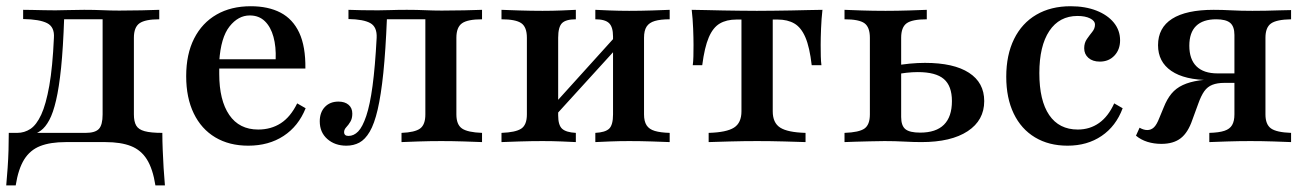

<svg xmlns="http://www.w3.org/2000/svg" viewBox="-22 -447 4108 604"><path d="M-2.4 136.3Q0 109.7 2 81.5Q4 53.2 4.8 25Q5.6 -3.2 5.6 -29H247.6Q277.4 -29 289.1 -41.5Q300.8 -54 300.8 -87.1V-388.7L304 -386.3H175L179.8 -388.7Q176.6 -296.8 170.2 -233.9Q163.7 -171 154.4 -131.5Q145.2 -91.9 133.1 -69.4Q121 -46.8 106.5 -36.3Q91.9 -25.8 75.8 -21.8L32.3 -29Q54.8 -29 73.8 -41.5Q92.7 -54 107.7 -86.3Q122.6 -118.5 133.1 -177.4Q143.5 -236.3 147.6 -328.2Q150 -362.1 126.2 -374.2Q102.4 -386.3 50.8 -387.1V-416.1Q62.9 -416.1 80.2 -415.7Q97.6 -415.3 116.5 -414.9Q135.5 -414.5 152.4 -414.5Q171 -414.5 192.3 -415.3Q213.7 -416.1 242.7 -416.1Q275 -416.1 300.8 -414.9Q326.6 -413.7 353.2 -413.7Q387.1 -413.7 423.4 -414.5Q459.7 -415.3 479 -416.1V-386.3Q434.7 -386.3 416.9 -373.8Q399.2 -361.3 399.2 -328.2V-87.1Q399.2 -64.5 406.5 -52Q413.7 -39.5 433.1 -34.3Q452.4 -29 488.7 -29Q488.7 -3.2 489.9 25Q491.1 53.2 492.7 81.5Q494.4 109.7 496.8 136.3H466.9Q458.9 84.7 440.3 54.8Q421.8 25 389.9 12.5Q358.1 0 309.7 0H184.7Q136.3 0 104.4 12.5Q72.6 25 54 54.8Q35.5 84.7 27.4 136.3Z M758.9 11.3Q699.2 11.3 655.2 -14.9Q611.3 -41.1 587.5 -90.3Q563.7 -139.5 563.7 -207.3Q563.7 -276.6 588.7 -325.8Q613.7 -375 659.3 -401.2Q704.8 -427.4 766.9 -427.4Q821.8 -427.4 860.5 -407.3Q899.2 -387.1 919.4 -344Q939.5 -300.8 938.7 -231.5H632.3L631.5 -260.5H845.2Q846.8 -300 838.3 -331Q829.8 -362.1 811.3 -380.2Q792.7 -398.4 763.7 -398.4Q727.4 -398.4 700 -363.7Q672.6 -329 667.7 -254L668.5 -251.6Q667.7 -243.5 667.7 -234.7Q667.7 -225.8 667.7 -214.5Q667.7 -131.5 699.2 -85.5Q730.6 -39.5 790.3 -39.5Q830.6 -39.5 861.3 -59.3Q891.9 -79 912.9 -121.8L939.5 -106.5Q916.9 -50 870.2 -19.4Q823.4 11.3 758.9 11.3Z M1067.7 11.3Q1031.5 11.3 1007.7 -9.7Q983.9 -30.6 983.9 -65.3Q983.9 -93.5 1000 -110.5Q1016.1 -127.4 1042.7 -127.4Q1062.9 -127.4 1074.6 -117.3Q1086.3 -107.3 1086.3 -89.5Q1086.3 -74.2 1080.2 -64.1Q1074.2 -54 1067.3 -46.8Q1060.5 -39.5 1060.5 -31.5Q1060.5 -19.4 1074.2 -19.4Q1091.1 -19.4 1104.8 -33.5Q1118.5 -47.6 1130.2 -82.3Q1141.9 -116.9 1150 -177Q1158.1 -237.1 1162.9 -328.2Q1164.5 -362.1 1143.1 -374.2Q1121.8 -386.3 1074.2 -387.1V-416.1Q1091.1 -415.3 1116.9 -414.9Q1142.7 -414.5 1167.7 -414.5Q1186.3 -414.5 1207.7 -415.3Q1229 -416.1 1258.1 -416.1Q1289.5 -416.1 1315.3 -414.9Q1341.1 -413.7 1367.7 -413.7Q1402.4 -413.7 1438.3 -414.5Q1474.2 -415.3 1494.4 -416.1V-386.3Q1449.2 -386.3 1431.5 -373.8Q1413.7 -361.3 1413.7 -328.2V-87.1Q1413.7 -54.8 1431.5 -42.7Q1449.2 -30.6 1494.4 -29V0Q1475.8 -0.8 1438.7 -2Q1401.6 -3.2 1366.1 -3.2Q1329.8 -3.2 1294.4 -2Q1258.9 -0.8 1241.1 0V-29Q1283.1 -30.6 1299.6 -42.7Q1316.1 -54.8 1316.1 -87.1V-388.7L1318.5 -386.3H1189.5L1195.2 -388.7Q1191.1 -287.9 1183.9 -217.7Q1176.6 -147.6 1166.1 -102.4Q1155.6 -57.3 1141.1 -32.7Q1126.6 -8.1 1108.5 1.6Q1090.3 11.3 1067.7 11.3Z M1850.8 0V-29Q1882.3 -30.6 1894.4 -42.3Q1906.5 -54 1906.5 -87.1V-332.3Q1906.5 -362.1 1894 -374.2Q1881.5 -386.3 1850.8 -386.3V-416.1Q1866.1 -415.3 1896 -414.1Q1925.8 -412.9 1957.3 -412.9Q1992.7 -412.9 2029.4 -414.1Q2066.1 -415.3 2084.7 -416.1V-386.3Q2055.6 -386.3 2037.9 -381Q2020.2 -375.8 2012.1 -363.3Q2004 -350.8 2004 -328.2V-87.1Q2004 -65.3 2012.1 -52.8Q2020.2 -40.3 2037.9 -35.1Q2055.6 -29.8 2084.7 -29V0Q2066.1 -0.8 2029.4 -2Q1992.7 -3.2 1957.3 -3.2Q1925.8 -3.2 1896 -2Q1866.1 -0.8 1850.8 0ZM1555.6 0V-29Q1600 -30.6 1617.7 -42.3Q1635.5 -54 1635.5 -87.1V-328.2Q1635.5 -362.1 1617.7 -374.2Q1600 -386.3 1555.6 -386.3V-416.1Q1574.2 -415.3 1611.7 -414.1Q1649.2 -412.9 1684.7 -412.9Q1716.1 -412.9 1745.2 -414.1Q1774.2 -415.3 1789.5 -416.1V-386.3Q1758.1 -386.3 1746 -374.2Q1733.9 -362.1 1733.9 -328.2V-83.9Q1733.9 -53.2 1746.4 -41.9Q1758.9 -30.6 1789.5 -29V0Q1774.2 -0.8 1745.2 -2Q1716.1 -3.2 1684.7 -3.2Q1649.2 -3.2 1611.7 -2Q1574.2 -0.8 1555.6 0ZM1721.8 -79.8 1704.8 -100.8 1917.7 -336.3 1935.5 -314.5Z M2207.3 0V-29Q2263.7 -30.6 2287.1 -45.6Q2310.5 -60.5 2310.5 -96.8V-385.5H2294.4Q2263.7 -385.5 2242.3 -373Q2221 -360.5 2207.7 -329.4Q2194.4 -298.4 2187.1 -241.9H2157.3Q2158.9 -253.2 2159.3 -269.8Q2159.7 -286.3 2159.7 -305.6Q2159.7 -326.6 2158.5 -357.3Q2157.3 -387.9 2154 -416.1Q2174.2 -416.1 2199.2 -415.3Q2224.2 -414.5 2252 -414.1Q2279.8 -413.7 2307.3 -413.3Q2334.7 -412.9 2358.9 -412.9Q2383.9 -412.9 2411.7 -413.3Q2439.5 -413.7 2466.9 -414.1Q2494.4 -414.5 2519.8 -415.3Q2545.2 -416.1 2565.3 -416.1Q2562.1 -387.9 2560.9 -357.3Q2559.7 -326.6 2559.7 -305.6Q2559.7 -286.3 2560.1 -269.8Q2560.5 -253.2 2562.1 -241.9H2531.5Q2525 -298.4 2511.7 -329.4Q2498.4 -360.5 2477 -373Q2455.6 -385.5 2425 -385.5H2408.9V-96.8Q2408.9 -60.5 2432.3 -45.6Q2455.6 -30.6 2512.1 -29V0Q2488.7 -0.8 2445.6 -2Q2402.4 -3.2 2359.7 -3.2Q2316.9 -3.2 2273.8 -2Q2230.6 -0.8 2207.3 0Z M2634.7 0V-29Q2680.6 -30.6 2697.6 -42.7Q2714.5 -54.8 2714.5 -87.1V-328.2Q2714.5 -361.3 2697.6 -373.8Q2680.6 -386.3 2634.7 -386.3V-416.1Q2652.4 -415.3 2688.3 -414.1Q2724.2 -412.9 2763.7 -412.9Q2800 -412.9 2837.5 -414.1Q2875 -415.3 2893.5 -416.1V-386.3Q2847.6 -386.3 2830.2 -373.8Q2812.9 -361.3 2812.9 -328.2V-79Q2812.9 -51.6 2826.2 -40.7Q2839.5 -29.8 2872.6 -29.8Q2922.6 -29.8 2947.6 -54.8Q2972.6 -79.8 2972.6 -129Q2972.6 -176.6 2947.2 -198.4Q2921.8 -220.2 2865.3 -220.2Q2848.4 -220.2 2829.4 -218.1Q2810.5 -216.1 2788.7 -211.3V-239.5Q2814.5 -244.4 2839.5 -246.8Q2864.5 -249.2 2887.9 -249.2Q2978.2 -249.2 3026.2 -218.1Q3074.2 -187.1 3074.2 -129Q3074.2 -68.5 3022.2 -34.3Q2970.2 0 2876.6 0Q2852.4 0 2823 -1.6Q2793.5 -3.2 2760.5 -3.2Q2738.7 -3.2 2714.1 -2.4Q2689.5 -1.6 2668.1 -1.2Q2646.8 -0.8 2634.7 0Z M3336.3 11.3Q3277.4 11.3 3233.9 -14.9Q3190.3 -41.1 3166.9 -89.9Q3143.5 -138.7 3143.5 -205.6Q3143.5 -274.2 3168.1 -324.2Q3192.7 -374.2 3238.3 -400.8Q3283.9 -427.4 3346 -427.4Q3391.9 -427.4 3427 -413.7Q3462.1 -400 3481.9 -375.8Q3501.6 -351.6 3501.6 -320.2Q3501.6 -291.1 3483.9 -272.2Q3466.1 -253.2 3437.9 -253.2Q3415.3 -253.2 3402 -264.9Q3388.7 -276.6 3388.7 -295.2Q3388.7 -312.1 3397.2 -324.2Q3405.6 -336.3 3414.1 -346.8Q3422.6 -357.3 3422.6 -369.4Q3422.6 -381.5 3407.3 -389.1Q3391.9 -396.8 3367.7 -396.8Q3310.5 -396.8 3279 -349.6Q3247.6 -302.4 3247.6 -216.9Q3247.6 -130.6 3278.6 -85.1Q3309.7 -39.5 3368.5 -39.5Q3406.5 -39.5 3435.5 -60.1Q3464.5 -80.6 3483.1 -121.8L3509.7 -106.5Q3488.7 -50 3443.5 -19.4Q3398.4 11.3 3336.3 11.3Z M3782.3 0V-29Q3812.9 -29.8 3829.8 -35.5Q3846.8 -41.1 3854 -53.6Q3861.3 -66.1 3861.3 -87.1V-337.1Q3861.3 -363.7 3848 -375Q3834.7 -386.3 3804 -386.3Q3762.1 -386.3 3740.7 -365.3Q3719.4 -344.4 3719.4 -303.2Q3719.4 -260.5 3741.9 -238.3Q3764.5 -216.1 3808.1 -216.1H3896V-195.2H3783.9Q3704.8 -195.2 3662.9 -223.8Q3621 -252.4 3621 -304.8Q3621 -359.7 3665.3 -387.9Q3709.7 -416.1 3796 -416.1Q3822.6 -416.1 3852 -414.5Q3881.5 -412.9 3917.7 -412.9Q3937.1 -412.9 3959.7 -413.3Q3982.3 -413.7 4003.6 -414.5Q4025 -415.3 4039.5 -415.3V-386.3Q3993.5 -385.5 3976.2 -373Q3958.9 -360.5 3958.9 -328.2V-87.1Q3958.9 -55.6 3976.2 -43.1Q3993.5 -30.6 4039.5 -29V0Q4021 -0.8 3984.7 -2Q3948.4 -3.2 3911.3 -3.2Q3875 -3.2 3837.9 -2Q3800.8 -0.8 3782.3 0ZM3631.5 5.6Q3608.1 5.6 3587.5 -0.8Q3566.9 -7.3 3551.6 -20.2L3562.9 -45.2Q3575.8 -37.9 3587.1 -37.9Q3599.2 -37.9 3608.1 -46.4Q3616.9 -54.8 3625 -75.8L3638.7 -108.9Q3649.2 -135.5 3663.3 -152.4Q3677.4 -169.4 3698.8 -179.4Q3720.2 -189.5 3751.2 -194Q3782.3 -198.4 3827.4 -198.4H3889.5V-186.3H3829.8Q3807.3 -186.3 3791.9 -180.2Q3776.6 -174.2 3766.5 -160.1Q3756.5 -146 3747.6 -121L3729 -70.2Q3715.3 -29.8 3692.3 -12.1Q3669.4 5.6 3631.5 5.6Z"/></svg>

Font: Playfair SemiBold
Style: Regular
Weight: 600
Designer: Claus Eggers Sørensen
Foundry: Claus Eggers Sørensen
Version: Version 2.001;gftools[0.9.30]